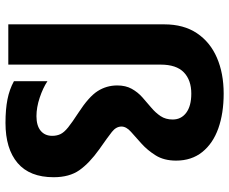

<svg xmlns="http://www.w3.org/2000/svg" viewBox="-86 -718 815 682"><g transform="rotate(90 321.0 -377.5)"><path d="M551 -596Q551 -553 532.5 -523.5Q514 -494 490.5 -473Q467 -452 448.5 -435.5Q430 -419 430 -402Q430 -383 449 -368Q468 -353 511 -323Q560 -288 585 -252.5Q610 -217 610 -161Q610 -76 559.5 -33Q509 10 417 10Q369 10 333.5 3Q298 -4 269 -20V-139Q293 -123 327.5 -111.5Q362 -100 393 -100Q427 -100 445 -115Q463 -130 463 -156Q463 -172 457 -185Q451 -198 433 -212.5Q415 -227 381 -249Q324 -286 304 -317.5Q284 -349 284 -387Q284 -417 296 -438.5Q308 -460 326 -476Q344 -492 362.5 -507.5Q381 -523 393 -541Q405 -559 405 -584Q405 -614 381 -632Q357 -650 313 -650Q265 -650 237.5 -623.5Q210 -597 210 -541V0H67V-554Q67 -623 98.5 -670Q130 -717 185.5 -741Q241 -765 313 -765Q383 -765 436.5 -746Q490 -727 520.5 -689Q551 -651 551 -596Z"/></g></svg>

Font: Noto Sans Hebrew SemiCondensed
Style: Bold
Weight: 700
Width: 4
Designer: Monotype Design Team
Foundry: Monotype Imaging Inc.
Version: Version 2.004; ttfautohint (v1.8.4.7-5d5b)